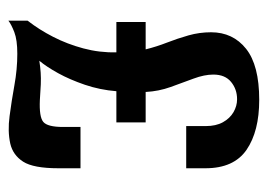

<svg xmlns="http://www.w3.org/2000/svg" viewBox="-110 -527 637 457"><g transform="rotate(90 208.5 -298.5)"><path d="M29.2 0V-45.7Q50.5 -73 67.7 -106.5Q84.9 -140 95.2 -178.4Q105.5 -216.8 104.6 -257H32.4V-326.7H97.5Q91.2 -352.3 81.4 -377.4Q71.6 -402.5 64.2 -428.7Q56.8 -454.9 56.8 -482.4Q56.8 -534.3 96.1 -565.7Q135.4 -597 217.6 -597Q292.5 -597 336.5 -566.9Q380.5 -536.7 380.5 -469V-423.2H280.1V-469.7Q280.1 -494 271 -510.5Q261.8 -527.1 247.1 -535.7Q232.3 -544.3 216.2 -544.3Q192.4 -544.3 175 -530Q157.5 -515.7 157.5 -487.8Q157.5 -466.4 167.1 -440.7Q176.8 -415 187 -386.4Q197.3 -357.8 198.9 -326.7H271.3V-257H197.1Q194 -218.1 181.8 -182.1Q169.5 -146.1 154.1 -118.2Q138.6 -90.3 124.6 -73.6Q139.9 -76 152.7 -76.8Q165.5 -77.7 181 -77.1Q196.5 -76.5 217.8 -74.9Q258 -73 270.1 -83Q282.2 -93 282.2 -130V-171.6H380.5V-119Q380.5 -59.6 364.8 -35.1Q349.1 -10.7 321.6 -4.4Q292.2 2 256.4 -2.8Q220.5 -7.5 182.8 -14.3Q145 -21.2 108 -21.2Q75 -21.2 56.6 -14.1Q38.2 -7 29.2 0Z"/></g></svg>

Font: Alumni Sans SC Thin
Style: Regular
Weight: 100
Designer: Robert E. Leuschke
Foundry: Robert E. Leuschke
Version: Version 1.018